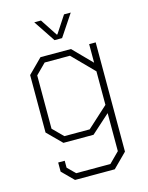

<svg xmlns="http://www.w3.org/2000/svg" viewBox="-133 -778 829 1078"><g transform="rotate(-15 281.5 -239.0)"><path d="M478 -498V137L397 218H166L100 152V99H138V139L182 183H381L440 124V-97L332 0H157L75 -82V-416L157 -498H334L440 -390V-498ZM440 -340 319 -463H172L113 -404V-94L172 -35H319L440 -145ZM174 -696H213L278 -597H282L347 -696H386L302 -570H258Z"/></g></svg>

Font: Chakra Petch ExtraLight
Style: Regular
Weight: 275
Designer: Katatrad Aksorn Co.,Ltd.
Foundry: Cadson Demak Co.,Ltd.
Version: Version 1.000; ttfautohint (v1.6)